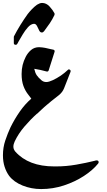

<svg xmlns="http://www.w3.org/2000/svg" viewBox="-27 -935 730 1306"><path d="M344 -834Q330 -804 311.5 -776.5Q293 -749 273 -723Q269 -719 266 -716.5Q263 -714 257 -714Q250 -714 245 -719.5Q240 -725 238 -731Q233 -742 225 -757.5Q217 -773 205 -773H203Q182 -771 162.5 -749Q143 -727 127 -700Q111 -673 100 -654Q96 -647 91 -637.5Q86 -628 75 -631Q67 -633 67 -642V-684L68 -688Q88 -727 112 -765.5Q136 -804 161 -839Q175 -857 191 -873.5Q207 -890 225 -903Q233 -908 242 -911.5Q251 -915 259 -915Q288 -915 310 -891Q332 -867 344 -844ZM641 177Q604 223 543 262.5Q482 302 407.5 326.5Q333 351 253 351Q186 351 126.5 327Q67 303 35 261Q16 235 4.5 200Q-7 165 -7 121Q-7 68 9 20.5Q25 -27 44 -68Q72 -125 107.5 -176Q143 -227 186 -264Q182 -270 177 -276Q172 -282 167 -289Q145 -316 132.5 -350Q120 -384 120 -432Q120 -464 127 -493Q134 -521 148 -548.5Q162 -576 184.5 -595Q207 -614 239 -614Q261 -613 279.5 -609.5Q298 -606 317 -601L336 -597Q341 -596 343.5 -592Q346 -588 344 -582L304 -456Q300 -446 289 -449Q246 -461 206 -467Q212 -439 223 -423Q234 -407 255 -389Q269 -377 288 -377Q297 -377 308.5 -380.5Q320 -384 333 -390Q362 -404 387 -421Q412 -438 434 -459Q438 -463 441 -463Q447 -463 451 -458.5Q455 -454 453 -447L409 -335Q398 -307 372 -286.5Q346 -266 323 -248Q315 -241 307 -234.5Q299 -228 292 -222Q283 -215 274 -206.5Q265 -198 255 -189L225 -161V-162Q182 -124 140 -75Q98 -26 73 27Q64 46 64 63Q64 73 68 81.5Q72 90 77 96Q167 197 342 197H354Q423 197 491.5 185Q560 173 616 159Q625 156 630 156Q644 156 644 168Q644 174 640 178Z"/></svg>

Font: Aref Ruqaa Ink
Style: Bold
Weight: 700
Designer: Abdullah Aref
Version: Version 1.005